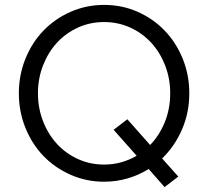

<svg xmlns="http://www.w3.org/2000/svg" viewBox="-20 -731 849 784"><path d="M753 -350Q753 -271 723 -202Q693 -133 642 -84L708 -10L652 33L587 -41Q547 -16 501 -2.5Q455 11 405 11Q333 11 269 -17Q205 -45 158 -93.5Q111 -142 84 -208.5Q57 -275 57 -350Q57 -425 84 -491.5Q111 -558 158 -606.5Q205 -655 269 -683Q333 -711 405 -711Q478 -711 541.5 -683Q605 -655 652 -606.5Q699 -558 726 -491.5Q753 -425 753 -350ZM500 -244 593 -139Q631 -178 653 -232.5Q675 -287 675 -350Q675 -411 654 -464.5Q633 -518 597 -557Q561 -596 511.5 -618.5Q462 -641 405 -641Q348 -641 298.5 -618.5Q249 -596 213 -557Q177 -518 156 -464.5Q135 -411 135 -350Q135 -289 156 -235.5Q177 -182 213 -143Q249 -104 298.5 -81.5Q348 -59 405 -59Q442 -59 475.5 -68.5Q509 -78 538 -95L444 -201Z"/></svg>

Font: Red Hat Text
Style: Regular
Weight: 400
Designer: Pentagram / MCKL
Foundry: Pentagram / MCKL
Version: Version 1.005; Red Hat Text